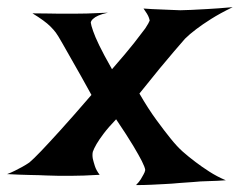

<svg xmlns="http://www.w3.org/2000/svg" viewBox="-115 -580 683 547"><path d="M-22.5 -542Q5.9 -542 24.4 -541.5Q43 -541 53.7 -541H73.2H95.7Q109.4 -541 132.3 -541.5Q155.3 -542 192.4 -543.9Q174.8 -540 165 -535.6Q155.3 -531.2 150.4 -526.4Q144.5 -521.5 143.6 -515.6Q144.5 -507.8 150.4 -491.2Q155.3 -476.6 167.5 -451.2Q179.7 -425.8 204.1 -382.8Q245.1 -429.7 266.6 -457Q288.1 -484.4 298.8 -499Q309.6 -515.6 311.5 -521.5Q310.5 -526.4 308.6 -531.2Q305.7 -539.1 293.9 -555.7Q320.3 -553.7 339.8 -553.2Q359.4 -552.7 373 -551.8Q388.7 -550.8 398.4 -550.8Q409.2 -550.8 429.7 -551.8Q446.3 -552.7 475.1 -554.2Q503.9 -555.7 547.9 -559.6Q511.7 -542 486.3 -525.9Q460.9 -509.8 444.3 -497.1Q424.8 -482.4 412.1 -469.7Q399.4 -455.1 380.9 -433.6Q364.3 -414.1 340.3 -385.3Q316.4 -356.4 282.2 -313.5Q307.6 -269.5 330.6 -238.3Q353.5 -207 370.1 -186.5Q389.6 -162.1 406.2 -147.5Q422.9 -132.8 442.4 -118.2Q459 -105.5 481 -91.3Q502.9 -77.1 528.3 -66.4Q502.9 -64.5 479 -64Q455.1 -63.5 436.5 -61.5Q415 -59.6 395.5 -58.6Q376 -56.6 355.5 -55.7Q337.9 -54.7 316.4 -53.7Q294.9 -52.7 272.5 -52.7Q281.2 -61.5 286.1 -69.3Q291 -77.1 293.9 -83Q297.9 -89.8 298.8 -95.7Q297.9 -103.5 289.1 -121.1Q281.2 -136.7 264.6 -164.6Q248 -192.4 215.8 -240.2Q193.4 -216.8 180.2 -199.2Q167 -181.6 160.2 -169.9Q152.3 -156.2 149.4 -147.5Q147.5 -138.7 149.4 -127.9Q151.4 -119.1 155.3 -106.9Q159.2 -94.7 168.9 -82Q120.1 -79.1 86.9 -79.1H53.7Q38.1 -79.1 16.6 -80.1Q-2 -81.1 -29.8 -81.5Q-57.6 -82 -94.7 -84Q-84 -87.9 -72.3 -93.8Q-60.5 -99.6 -51.8 -104.5Q-41 -110.4 -31.2 -117.2Q-20.5 -126 2.9 -150.4Q22.5 -170.9 56.6 -208.5Q90.8 -246.1 145.5 -309.6Q113.3 -368.2 93.3 -402.8Q73.2 -437.5 62.5 -457Q49.8 -479.5 43.9 -487.3Q38.1 -495.1 28.3 -504.9Q12.7 -520.5 -22.5 -542Z"/></svg>

Font: Irish Grover
Style: Regular
Weight: 400
Designer: Squid
Foundry: Font Diner, Inc DBA Sideshow
Version: Version 1.001